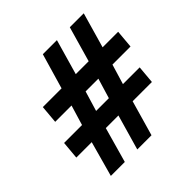

<svg xmlns="http://www.w3.org/2000/svg" viewBox="-185 -868 1022 1022"><g transform="rotate(-45 325.5 -357.0)"><path d="M81 0 136 -199H20L29 -300H164L198 -413H75L84 -515H225L283 -714H389L332 -515H429L486 -714H591L534 -515H651L642 -413H506L472 -300H598L589 -199H444L387 0H280L337 -199H242L186 0ZM270 -300H366L400 -413H304Z"/></g></svg>

Font: Noto IKEA Latin
Style: Bold Italic
Weight: 700
Italic angle: -12°
Designer: Monotype Design Team
Foundry: Monotype Imaging Inc.
Version: Version 1.0